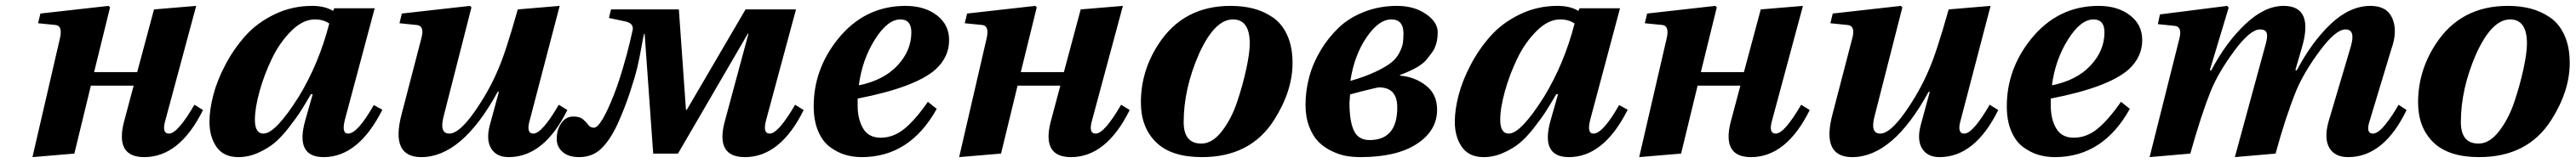

<svg xmlns="http://www.w3.org/2000/svg" viewBox="-20 -522 8730 554"><path d="M90 12 183 -391Q193 -434 169 -437L109 -443L117 -476L348 -502L353 -497L299 -277H445L502 -490L645 -502L541 -115Q527 -68 553 -68Q582 -68 639 -166L668 -148Q589 12 469 12Q370 12 400 -107L433 -231H288L232 0Z M690 -108Q690 -149 703 -199Q716 -249 744.5 -303Q773 -357 812.5 -401Q852 -445 911 -473.5Q970 -502 1038 -502Q1081 -502 1109 -485L1113 -494H1250L1149 -115Q1137 -68 1160 -68Q1192 -68 1247 -165L1276 -149Q1195 12 1077 12Q979 12 1015 -114L1040 -202H1034Q1013 -166 999 -144Q985 -122 959 -88.5Q933 -55 910 -36Q887 -17 854.5 -2.5Q822 12 788 12Q738 12 714 -22.5Q690 -57 690 -108ZM844 -115Q844 -68 873 -68Q914 -68 993 -194Q1061 -306 1096 -442Q1076 -456 1047 -456Q1007 -456 968 -417.5Q929 -379 902.5 -324.5Q876 -270 860 -212.5Q844 -155 844 -115Z M1334 -443 1342 -476 1573 -502 1578 -497 1484 -128Q1468 -68 1503 -68Q1536 -68 1586.5 -139.5Q1637 -211 1668 -285Q1693 -341 1735 -490L1877 -502L1776 -115Q1762 -68 1788 -68Q1817 -68 1874 -166L1903 -148Q1824 12 1704 12Q1663 12 1645 -17Q1627 -46 1640 -96L1671 -210H1667Q1546 12 1408 12Q1303 12 1341 -133L1408 -391Q1420 -434 1393 -437Z M1867 -50Q1867 -81 1882.5 -103.5Q1898 -126 1923 -126Q1945 -126 1956 -116.5Q1967 -107 1974 -97.5Q1981 -88 1993 -88Q2017 -88 2062 -203Q2076 -239 2091.5 -291.5Q2107 -344 2115 -379L2123 -414Q2132 -442 2100 -449L2044 -461L2051 -490H2281L2305 -149H2308L2507 -490H2678L2577 -115Q2564 -68 2589 -68Q2618 -68 2675 -166L2704 -148Q2625 12 2505 12Q2405 12 2436 -107L2517 -408H2515L2278 0H2194L2165 -407H2163Q2161 -401 2154.5 -364Q2148 -327 2140.5 -294.5Q2133 -262 2115 -207.5Q2097 -153 2073 -100Q2048 -46 2018 -17Q1988 12 1943 12Q1907 12 1887 -5.5Q1867 -23 1867 -50Z M2738 -161Q2738 -286 2819 -388Q2910 -502 3049 -502Q3114 -502 3155.5 -470Q3197 -438 3197 -386Q3197 -328 3151 -286Q3082 -225 2887 -187V-163Q2887 -117 2905.5 -85.5Q2924 -54 2965 -54Q3008 -54 3045 -84Q3082 -114 3125 -176L3155 -152Q3064 12 2901 12Q2871 12 2844.5 4Q2818 -4 2793 -22.5Q2768 -41 2753 -76.5Q2738 -112 2738 -161ZM2891 -232Q2975 -249 3022 -299.5Q3069 -350 3069 -412Q3069 -456 3032 -456Q2988 -456 2945 -387Q2902 -318 2891 -232Z M3231 12 3324 -391Q3334 -434 3310 -437L3250 -443L3258 -476L3489 -502L3494 -497L3440 -277H3586L3643 -490L3786 -502L3682 -115Q3668 -68 3694 -68Q3723 -68 3780 -166L3809 -148Q3730 12 3610 12Q3511 12 3541 -107L3574 -231H3429L3373 0Z M3847 -174Q3847 -280 3906 -371Q3990 -502 4151 -502Q4193 -502 4228 -493Q4263 -484 4294 -463Q4325 -442 4343 -402.5Q4361 -363 4361 -308Q4361 -213 4299 -115Q4219 12 4054 12Q3950 12 3898.5 -38.5Q3847 -89 3847 -174ZM3992 -107Q3992 -34 4052 -34Q4089 -34 4121.5 -76Q4154 -118 4173.5 -176.5Q4193 -235 4204.5 -289Q4216 -343 4216 -374Q4216 -456 4159 -456Q4097 -456 4044 -339Q3992 -220 3992 -107Z M4405 -166Q4405 -213 4417.5 -260Q4430 -307 4456 -350.5Q4482 -394 4517.5 -428Q4553 -462 4604.5 -482Q4656 -502 4715 -502Q4773 -502 4813 -474.5Q4853 -447 4853 -413Q4853 -390 4848 -373.5Q4843 -357 4836.5 -347.5Q4830 -338 4814 -318Q4792 -292 4725 -267V-265Q4775 -261 4813 -231.5Q4851 -202 4851 -149Q4851 -78 4782.5 -33Q4714 12 4591 12Q4566 12 4543 8Q4520 4 4494 -8.5Q4468 -21 4449 -40Q4430 -59 4417.5 -91.5Q4405 -124 4405 -166ZM4554 -173Q4554 -110 4569 -78Q4584 -46 4622 -46Q4716 -46 4716 -157Q4716 -225 4654 -225Q4649 -225 4597 -212L4556 -201Q4556 -197 4555 -186.5Q4554 -176 4554 -173ZM4557 -247Q4606 -261 4641 -277.5Q4676 -294 4694.5 -308.5Q4713 -323 4723 -342.5Q4733 -362 4735 -375.5Q4737 -389 4737 -408Q4737 -456 4696 -456Q4653 -456 4611.5 -394.5Q4570 -333 4557 -247Z M4911 -108Q4911 -149 4924 -199Q4937 -249 4965.5 -303Q4994 -357 5033.5 -401Q5073 -445 5132 -473.5Q5191 -502 5259 -502Q5302 -502 5330 -485L5334 -494H5471L5370 -115Q5358 -68 5381 -68Q5413 -68 5468 -165L5497 -149Q5416 12 5298 12Q5200 12 5236 -114L5261 -202H5255Q5234 -166 5220 -144Q5206 -122 5180 -88.5Q5154 -55 5131 -36Q5108 -17 5075.5 -2.5Q5043 12 5009 12Q4959 12 4935 -22.5Q4911 -57 4911 -108ZM5065 -115Q5065 -68 5094 -68Q5135 -68 5214 -194Q5282 -306 5317 -442Q5297 -456 5268 -456Q5228 -456 5189 -417.5Q5150 -379 5123.5 -324.5Q5097 -270 5081 -212.5Q5065 -155 5065 -115Z M5536 12 5629 -391Q5639 -434 5615 -437L5555 -443L5563 -476L5794 -502L5799 -497L5745 -277H5891L5948 -490L6091 -502L5987 -115Q5973 -68 5999 -68Q6028 -68 6085 -166L6114 -148Q6035 12 5915 12Q5816 12 5846 -107L5879 -231H5734L5678 0Z M6184 -443 6192 -476 6423 -502 6428 -497 6334 -128Q6318 -68 6353 -68Q6386 -68 6436.5 -139.5Q6487 -211 6518 -285Q6543 -341 6585 -490L6727 -502L6626 -115Q6612 -68 6638 -68Q6667 -68 6724 -166L6753 -148Q6674 12 6554 12Q6513 12 6495 -17Q6477 -46 6490 -96L6521 -210H6517Q6396 12 6258 12Q6153 12 6191 -133L6258 -391Q6270 -434 6243 -437Z M6782 -161Q6782 -286 6863 -388Q6954 -502 7093 -502Q7158 -502 7199.5 -470Q7241 -438 7241 -386Q7241 -328 7195 -286Q7126 -225 6931 -187V-163Q6931 -117 6949.5 -85.5Q6968 -54 7009 -54Q7052 -54 7089 -84Q7126 -114 7169 -176L7199 -152Q7108 12 6945 12Q6915 12 6888.5 4Q6862 -4 6837 -22.5Q6812 -41 6797 -76.5Q6782 -112 6782 -161ZM6935 -232Q7019 -249 7066 -299.5Q7113 -350 7113 -412Q7113 -456 7076 -456Q7032 -456 6989 -387Q6946 -318 6935 -232Z M7266 12 7367 -391Q7377 -431 7352 -434L7294 -440L7301 -473L7529 -502L7534 -496L7470 -283H7475Q7525 -378 7590.5 -440Q7656 -502 7720 -502Q7825 -502 7781 -356L7760 -284L7765 -283Q7816 -380 7880.5 -441Q7945 -502 8015 -502Q8071 -502 8089 -459Q8107 -416 8086 -357L8013 -115Q7997 -68 8023 -68Q8040 -68 8064 -97.5Q8088 -127 8110 -166L8137 -148Q8060 12 7939 12Q7894 12 7875.5 -19Q7857 -50 7872 -107L7948 -364Q7965 -422 7930 -422Q7897 -422 7843.5 -350Q7790 -278 7763 -214Q7726 -122 7693 0L7555 12L7660 -374Q7667 -400 7662.5 -411Q7658 -422 7640 -422Q7607 -422 7553 -349Q7499 -276 7473 -212Q7441 -132 7404 0Z M8176 -174Q8176 -280 8235 -371Q8319 -502 8480 -502Q8522 -502 8557 -493Q8592 -484 8623 -463Q8654 -442 8672 -402.5Q8690 -363 8690 -308Q8690 -213 8628 -115Q8548 12 8383 12Q8279 12 8227.5 -38.5Q8176 -89 8176 -174ZM8321 -107Q8321 -34 8381 -34Q8418 -34 8450.5 -76Q8483 -118 8502.5 -176.5Q8522 -235 8533.5 -289Q8545 -343 8545 -374Q8545 -456 8488 -456Q8426 -456 8373 -339Q8321 -220 8321 -107Z"/></svg>

Font: Heuristica
Style: Bold Italic
Weight: 700
Italic angle: -13°
Version: Version 1.0.2